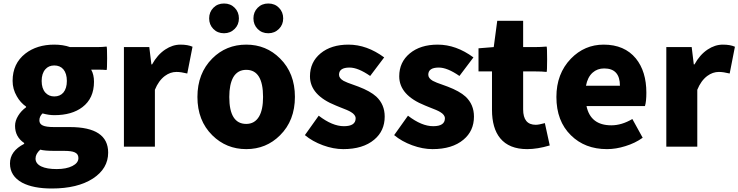

<svg xmlns="http://www.w3.org/2000/svg" viewBox="-20 -838 4219 1097"><path d="M276 239Q170 239 107 206Q37 168 37 96Q37 25 118 -16V-21Q66 -56 66 -119Q66 -148 84 -177Q101 -205 129 -225V-229Q96 -252 76 -288Q52 -329 52 -376Q52 -475 125 -532Q191 -583 290 -583Q340 -583 380 -569H484H537Q564 -569 589 -572Q592 -570 592 -505Q592 -440 589 -438Q567 -440 545 -440H501Q517 -412 517 -371Q517 -276 451 -226Q391 -180 290 -180Q259 -180 223 -190Q205 -173 205 -150Q205 -130 224.5 -121Q244 -112 289 -112H379Q598 -112 598 34Q598 125 511 182Q423 239 276 239ZM304 128Q359 128 393.5 110.5Q428 93 428 65Q428 41 406 32Q388 24 345 24H291Q235 24 210 17Q183 41 183 68Q183 97 216 113Q248 128 304 128ZM290 -287Q323 -287 342 -309Q362 -333 362 -375.5Q362 -418 342 -442Q323 -464 290 -464Q258 -464 239 -442Q218 -418 218 -375.5Q218 -333 239 -309Q259 -287 290 -287Z M688 0V-284V-569H833L845 -470H849Q879 -525 924 -555Q966 -583 1011 -583Q1053 -583 1080 -571L1050 -418Q1014 -427 988 -427Q953 -427 922 -404Q886 -377 865 -325V0Z M1387 14Q1273 14 1193 -65Q1108 -149 1108 -284Q1108 -419 1193 -504Q1272 -583 1387 -583Q1501 -583 1580 -504Q1665 -420 1665 -284.5Q1665 -149 1580 -65Q1501 14 1387 14ZM1387 -130Q1435 -130 1460 -172Q1483 -211 1483 -284Q1483 -439 1387 -439Q1338 -439 1313 -397Q1290 -356 1290 -284Q1290 -130 1387 -130ZM1260 -648Q1223 -648 1199 -672.5Q1175 -697 1175 -733Q1175 -769 1199 -793.5Q1223 -818 1260 -818Q1297 -818 1321 -793.5Q1345 -769 1345 -733Q1345 -697 1321 -673Q1296 -648 1260 -648ZM1513 -648Q1476 -648 1452 -672.5Q1428 -697 1428 -733Q1428 -769 1452 -793.5Q1476 -818 1513 -818Q1550 -818 1574 -793.5Q1598 -769 1598 -733Q1598 -697 1574 -673Q1549 -648 1513 -648Z M1941 14Q1885 14 1825 -8Q1765 -30 1722 -66L1801 -177Q1879 -117 1945 -117Q2012 -117 2012 -162Q2012 -182 1985 -198Q1969 -208 1921 -226Q1907 -232 1899 -235Q1751 -294 1751 -402Q1751 -483 1811.5 -533Q1872 -583 1971 -583Q2076 -583 2175 -510L2095 -404Q2026 -452 1977 -452Q1917 -452 1917 -411Q1917 -391 1943 -376Q1959 -367 2006 -351Q2021 -346 2028 -343Q2096 -317 2130 -286Q2178 -241 2178 -172Q2178 -90 2118 -40Q2054 14 1941 14Z M2451 14Q2395 14 2335 -8Q2275 -30 2232 -66L2311 -177Q2389 -117 2455 -117Q2522 -117 2522 -162Q2522 -182 2495 -198Q2479 -208 2431 -226Q2417 -232 2409 -235Q2261 -294 2261 -402Q2261 -483 2321.5 -533Q2382 -583 2481 -583Q2586 -583 2685 -510L2605 -404Q2536 -452 2487 -452Q2427 -452 2427 -411Q2427 -391 2453 -376Q2469 -367 2516 -351Q2531 -346 2538 -343Q2606 -317 2640 -286Q2688 -241 2688 -172Q2688 -90 2628 -40Q2564 14 2451 14Z M2992 14Q2889 14 2838 -48Q2791 -105 2791 -211V-320V-430H2714V-562L2801 -569L2821 -719H2969V-569H3036Q3070 -569 3103 -572Q3106 -570 3106 -499.5Q3106 -429 3103 -427Q3079 -430 3036 -430H2969V-213Q2969 -125 3041 -125Q3058 -125 3091 -134L3093 -135L3121 -7Q3051 14 2992 14Z M3448 14Q3322 14 3242 -65Q3159 -146 3159 -284Q3159 -417 3242 -503Q3320 -583 3429 -583Q3548 -583 3613 -504Q3673 -430 3673 -308Q3673 -258 3665 -232H3498H3331Q3354 -122 3473 -122Q3532 -122 3593 -158L3652 -51Q3609 -20 3553 -3Q3499 14 3448 14ZM3328 -348H3425H3522Q3522 -447 3432 -447Q3393 -447 3366 -423Q3337 -397 3328 -348Z M3787 0V-284V-569H3932L3944 -470H3948Q3978 -525 4023 -555Q4065 -583 4110 -583Q4152 -583 4179 -571L4149 -418Q4113 -427 4087 -427Q4052 -427 4021 -404Q3985 -377 3964 -325V0Z"/></svg>

Font: GenSekiGothic TW H
Style: Regular
Weight: 900
Version: Version 1.501;PS 1;hotconv 16.6.51;makeotf.lib2.5.65220